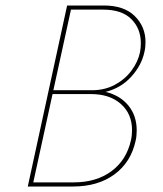

<svg xmlns="http://www.w3.org/2000/svg" viewBox="-20 -678 591 698"><path d="M364 -344Q417 -331 447 -294Q477 -257 477 -204Q477 -183 473 -166Q456 -88 396 -44Q336 0 246 0H81L224 -658H358Q431 -658 470 -619.5Q509 -581 509 -525Q509 -505 505 -489Q495 -441 457.5 -399.5Q420 -358 364 -344ZM489 -488Q492 -505 492 -521Q492 -574 457.5 -608.5Q423 -643 355 -643H238L174 -350H315Q361 -350 398 -370Q435 -390 458.5 -422Q482 -454 489 -488ZM460 -205Q460 -264 419.5 -300Q379 -336 311 -336H171L101 -15H248Q330 -15 385 -55.5Q440 -96 456 -168Q460 -185 460 -205Z"/></svg>

Font: Ysabeau Thin
Style: Italic
Weight: 200
Italic angle: -12°
Designer: Christian Thalmann (Catharsis Fonts)
Version: Version 0.003